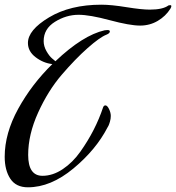

<svg xmlns="http://www.w3.org/2000/svg" viewBox="-20 -776 750 818"><path d="M429 -327Q437 -327 444.5 -311.5Q452 -296 452 -282Q452 -270 448.5 -258Q445 -246 442 -240L438 -233Q389 -138 292.5 -58Q196 22 99 22Q48 22 24 -14.5Q0 -51 0 -108Q0 -208 57.5 -312.5Q115 -417 203 -503Q165 -507 132 -532Q99 -557 99 -593Q99 -648 189 -702Q279 -756 412 -756Q454 -756 518.5 -745.5Q583 -735 618 -735Q674 -735 698 -753Q702 -754 705 -754Q710 -754 710 -750Q710 -746 706 -739Q686 -707 652 -687Q618 -667 577 -667Q533 -667 447.5 -690Q362 -713 315 -713Q262 -713 214 -683Q166 -653 166 -601Q166 -579 178 -558Q190 -537 202 -527L214 -517L216 -515Q333 -626 426 -647Q431 -648 438 -648Q448 -648 448 -642Q448 -634 433 -628Q405 -617 353 -571Q301 -525 243 -457.5Q185 -390 142.5 -296.5Q100 -203 100 -116Q100 -27 161 -27Q205 -27 247.5 -55.5Q290 -84 322.5 -130Q355 -176 379 -223Q403 -270 419 -318Q422 -327 429 -327Z"/></svg>

Font: Aguafina Script
Style: Regular
Weight: 400
Designer: Angel Koziupa and Alejandro Paul
Foundry: Angel Koziupa and Alejandro Paul
Version: Version 1.000